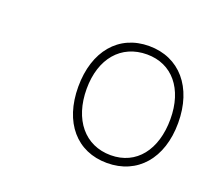

<svg xmlns="http://www.w3.org/2000/svg" viewBox="-64 -803 489 446"><g transform="rotate(20 180.5 -579.5)"><path d="M237 -435C312 -435 361 -491 361 -579C361 -667 312 -724 237 -724C162 -724 114 -667 114 -579C114 -491 162 -435 237 -435ZM239 -455C175 -455 134 -505 134 -581C134 -656 175 -704 239 -704C301 -704 341 -656 341 -581C341 -505 302 -455 239 -455Z"/></g></svg>

Font: Noto Serif Display Condensed Medium
Style: Italic
Weight: 500
Width: 3
Italic angle: -12°
Designer: Monotype Design Team
Foundry: Monotype Imaging Inc.
Version: Version 2.009